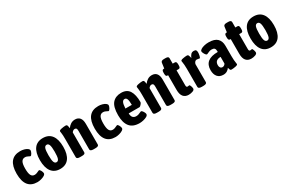

<svg xmlns="http://www.w3.org/2000/svg" viewBox="114 -1776 4343 2910"><g transform="rotate(-30 2286.0 -321.0)"><path d="M34 -260Q34 -531 250 -531Q286 -531 319.5 -521.5Q353 -512 374 -496Q395 -480 395 -462Q395 -444 379.5 -415Q364 -386 350 -386Q344 -386 331 -394Q313 -403 299 -408.5Q285 -414 266 -414Q225 -414 205 -379Q185 -344 185 -262Q185 -180 204 -144.5Q223 -109 263 -109Q281 -109 296 -114Q311 -119 321 -124Q331 -129 334 -130Q348 -137 352 -137Q367 -137 381.5 -108.5Q396 -80 396 -61Q396 -42 371 -26Q346 -10 310.5 -1Q275 8 246 8Q34 8 34 -260Z M442 -262Q442 -393 493.5 -462Q545 -531 646 -531Q747 -531 799 -462Q851 -393 851 -262Q851 -131 799 -61.5Q747 8 646 8Q546 8 494 -61.5Q442 -131 442 -262ZM701 -262Q701 -346 688.5 -380Q676 -414 647 -414Q617 -414 604.5 -380Q592 -346 592 -262Q592 -178 604.5 -143.5Q617 -109 647 -109Q676 -109 688.5 -143.5Q701 -178 701 -262Z M935 -30V-349Q935 -420 930 -450Q925 -480 925 -487Q925 -505 967 -513.5Q1009 -522 1040 -522Q1059 -522 1065 -511Q1071 -500 1073.5 -482.5Q1076 -465 1078 -455Q1100 -488 1133.5 -509.5Q1167 -531 1209 -531Q1264 -531 1292.5 -495.5Q1321 -460 1321 -392V-30Q1321 2 1263 2H1229Q1171 2 1171 -30V-358Q1171 -384 1163 -396.5Q1155 -409 1134 -409Q1107 -409 1084 -377V-30Q1084 -14 1070 -6Q1056 2 1027 2H992Q935 2 935 -30Z M1401 -260Q1401 -531 1617 -531Q1653 -531 1686.5 -521.5Q1720 -512 1741 -496Q1762 -480 1762 -462Q1762 -444 1746.5 -415Q1731 -386 1717 -386Q1711 -386 1698 -394Q1680 -403 1666 -408.5Q1652 -414 1633 -414Q1592 -414 1572 -379Q1552 -344 1552 -262Q1552 -180 1571 -144.5Q1590 -109 1630 -109Q1648 -109 1663 -114Q1678 -119 1688 -124Q1698 -129 1701 -130Q1715 -137 1719 -137Q1734 -137 1748.5 -108.5Q1763 -80 1763 -61Q1763 -42 1738 -26Q1713 -10 1677.5 -1Q1642 8 1613 8Q1401 8 1401 -260Z M1809 -258Q1809 -406 1863.5 -468.5Q1918 -531 2017 -531Q2115 -531 2159 -462Q2203 -393 2203 -262Q2203 -250 2182.5 -226.5Q2162 -203 2152 -203H1962Q1964 -152 1985 -130.5Q2006 -109 2042 -109Q2064 -109 2082 -115Q2100 -121 2117 -129.5Q2134 -138 2138 -138Q2148 -138 2160.5 -123.5Q2173 -109 2181.5 -90.5Q2190 -72 2190 -62Q2190 -39 2163 -23.5Q2136 -8 2099.5 0Q2063 8 2035 8Q1919 8 1864 -59.5Q1809 -127 1809 -258ZM2068 -292Q2068 -363 2056 -393.5Q2044 -424 2016 -424Q1989 -424 1974.5 -395Q1960 -366 1956 -292Z M2279 -30V-349Q2279 -420 2274 -450Q2269 -480 2269 -487Q2269 -505 2311 -513.5Q2353 -522 2384 -522Q2403 -522 2409 -511Q2415 -500 2417.5 -482.5Q2420 -465 2422 -455Q2444 -488 2477.5 -509.5Q2511 -531 2553 -531Q2608 -531 2636.5 -495.5Q2665 -460 2665 -392V-30Q2665 2 2607 2H2573Q2515 2 2515 -30V-358Q2515 -384 2507 -396.5Q2499 -409 2478 -409Q2451 -409 2428 -377V-30Q2428 -14 2414 -6Q2400 2 2371 2H2336Q2279 2 2279 -30Z M2769 -148V-406H2758Q2742 -406 2735 -418Q2728 -430 2728 -456V-473Q2728 -499 2735 -511Q2742 -523 2758 -523H2769L2782 -618Q2787 -650 2836 -650H2867Q2917 -650 2917 -618V-523H2954Q2970 -523 2977 -511Q2984 -499 2984 -473V-456Q2984 -430 2977 -418Q2970 -406 2954 -406H2917V-144Q2917 -126 2922.5 -117.5Q2928 -109 2941 -109Q2946 -109 2954.5 -111Q2963 -113 2968 -113Q2980 -113 2989 -84.5Q2998 -56 2998 -42Q2998 -17 2964 -4.5Q2930 8 2894 8Q2834 8 2801.5 -30.5Q2769 -69 2769 -148Z M3064 -30V-349Q3064 -393 3061.5 -416.5Q3059 -440 3055 -469Q3052 -483 3052 -490Q3052 -506 3092.5 -514Q3133 -522 3164 -522Q3182 -522 3189 -508Q3196 -494 3199.5 -477.5Q3203 -461 3204 -455Q3218 -490 3237 -510.5Q3256 -531 3289 -531Q3317 -531 3326.5 -518.5Q3336 -506 3336 -477Q3336 -455 3328.5 -421Q3321 -387 3310 -387Q3304 -387 3289 -391Q3274 -395 3263 -395Q3244 -395 3231 -381Q3218 -367 3212 -345V-30Q3212 2 3152 2H3124Q3064 2 3064 -30Z M3364 -149Q3364 -336 3597 -335V-351Q3597 -383 3582.5 -398.5Q3568 -414 3536 -414Q3514 -414 3497 -408.5Q3480 -403 3459 -393Q3445 -385 3438 -385Q3428 -385 3416 -400Q3404 -415 3395 -434.5Q3386 -454 3386 -465Q3386 -482 3409.5 -497.5Q3433 -513 3470.5 -522Q3508 -531 3547 -531Q3651 -531 3698 -485Q3745 -439 3745 -358V-176Q3745 -130 3747.5 -106Q3750 -82 3754 -53Q3757 -40 3757 -31Q3757 -15 3716.5 -7Q3676 1 3645 1Q3629 1 3622.5 -11Q3616 -23 3609 -50Q3596 -28 3568 -10Q3540 8 3501 8Q3435 8 3399.5 -34Q3364 -76 3364 -149ZM3597 -132V-249Q3497 -249 3497 -160Q3497 -132 3510 -115.5Q3523 -99 3546 -99Q3562 -99 3575.5 -108Q3589 -117 3597 -132Z M3865 -148V-406H3854Q3838 -406 3831 -418Q3824 -430 3824 -456V-473Q3824 -499 3831 -511Q3838 -523 3854 -523H3865L3878 -618Q3883 -650 3932 -650H3963Q4013 -650 4013 -618V-523H4050Q4066 -523 4073 -511Q4080 -499 4080 -473V-456Q4080 -430 4073 -418Q4066 -406 4050 -406H4013V-144Q4013 -126 4018.5 -117.5Q4024 -109 4037 -109Q4042 -109 4050.5 -111Q4059 -113 4064 -113Q4076 -113 4085 -84.5Q4094 -56 4094 -42Q4094 -17 4060 -4.5Q4026 8 3990 8Q3930 8 3897.5 -30.5Q3865 -69 3865 -148Z M4129 -262Q4129 -393 4180.5 -462Q4232 -531 4333 -531Q4434 -531 4486 -462Q4538 -393 4538 -262Q4538 -131 4486 -61.5Q4434 8 4333 8Q4233 8 4181 -61.5Q4129 -131 4129 -262ZM4388 -262Q4388 -346 4375.5 -380Q4363 -414 4334 -414Q4304 -414 4291.5 -380Q4279 -346 4279 -262Q4279 -178 4291.5 -143.5Q4304 -109 4334 -109Q4363 -109 4375.5 -143.5Q4388 -178 4388 -262Z"/></g></svg>

Font: Asap Condensed
Style: Bold
Weight: 700
Designer: Pablo Cosgaya
Foundry: Omnibus-Type
Version: Version 1.010; ttfautohint (v1.8)